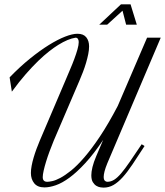

<svg xmlns="http://www.w3.org/2000/svg" viewBox="-20 -856 762 886"><path d="M281.2 -482.9Q292 -508.8 303.2 -534.9Q314.5 -561 323.2 -584.7Q332 -608.4 337.6 -628.4Q343.3 -648.4 343.3 -662.1Q343.3 -670.9 339.6 -676.5Q335.9 -682.1 328.6 -682.1Q293.9 -676.8 249 -648.9Q230 -637.2 206.8 -619.1Q183.6 -601.1 156.5 -575Q129.4 -548.8 98.9 -513.9Q68.4 -479 34.7 -433.1L24.4 -499Q71.8 -547.9 117.9 -585.2Q164.1 -622.6 205.3 -648.2Q246.6 -673.8 280.5 -687Q314.5 -700.2 337.4 -700.2Q365.2 -700.2 378.2 -683.8Q391.1 -667.5 391.1 -642.1Q391.1 -625.5 387.2 -606.2Q383.3 -586.9 377.2 -566.2Q371.1 -545.4 363 -524.2Q355 -502.9 346.2 -482.9L228 -207Q217.8 -182.1 208.5 -157Q199.2 -131.8 192.4 -109.4Q185.5 -86.9 181.4 -68.4Q177.2 -49.8 177.2 -38.6Q177.2 -17.1 198.2 -17.1Q206.1 -17.1 221.2 -20.3Q236.3 -23.4 258.1 -34.9Q279.8 -46.4 307.9 -68.8Q335.9 -91.3 369.6 -130.4Q403.3 -169.4 441.9 -227.3Q480.5 -285.2 523.4 -367.2L658.7 -682.1H721.7L475.1 -102.1Q466.3 -80.6 462.4 -65.2Q458.5 -49.8 458.5 -40Q458.5 -27.3 463.6 -22.2Q468.8 -17.1 475.1 -17.1Q491.7 -17.1 506.6 -26.4Q521.5 -35.6 539.1 -56.2Q556.6 -76.7 579.1 -109.6Q601.6 -142.6 633.8 -190.4L647 -182.1Q615.7 -133.8 591.6 -97.7Q567.4 -61.5 545.9 -37.8Q524.4 -14.2 503.4 -2.2Q482.4 9.8 457.5 9.8Q453.1 9.8 443.8 8.5Q434.6 7.3 425 1.7Q415.5 -3.9 408.4 -15.4Q401.4 -26.9 401.4 -47.4Q401.4 -63 406.7 -85.2Q412.1 -107.4 424.8 -137.2L456.1 -210.4Q412.6 -145.5 373.5 -103.3Q334.5 -61 300.5 -36.1Q266.6 -11.2 237.5 -1.2Q208.5 8.8 185.1 8.8Q153.3 8.8 137.9 -10.3Q122.6 -29.3 122.6 -57.6Q122.6 -72.8 126 -91.1Q129.4 -109.4 135.3 -129.2Q141.1 -148.9 148.4 -168.7Q155.8 -188.5 163.6 -207ZM562 -742.2 545.4 -806.6 474.6 -742.2H438L538.1 -835.9H582.5L611.3 -742.2Z"/></svg>

Font: Dynalight
Style: Regular
Weight: 400
Version: Version 1.000